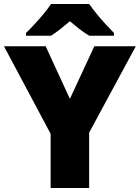

<svg xmlns="http://www.w3.org/2000/svg" viewBox="-20 -947 704 967"><path d="M332 -449 455 -714H664L429 -279V0H235V-273L0 -714H210ZM429 -927Q445 -904 467.5 -876.5Q490 -849 513.5 -823.5Q537 -798 554 -781V-767H430Q404 -782 381 -800Q358 -818 332 -840Q306 -818 284.5 -801Q263 -784 237 -767H111V-781Q130 -799 153.5 -824.5Q177 -850 199.5 -877Q222 -904 237 -927Z"/></svg>

Font: Noto Sans Cherokee Black
Style: Regular
Weight: 900
Designer: Monotype Design Team
Foundry: Monotype Imaging Inc.
Version: Version 2.001; ttfautohint (v1.8.4.7-5d5b)